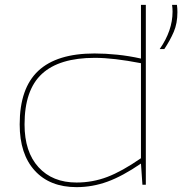

<svg xmlns="http://www.w3.org/2000/svg" viewBox="-20 -760 757 790"><path d="M566 0 560 -87Q484 -35 422 -12.5Q360 10 295 10Q185 10 123 -58Q61 -126 61 -248Q61 -397 137.5 -468.5Q214 -540 369 -540Q413 -540 462 -535Q511 -530 560 -519V-740H580V0ZM560 -109V-500Q503 -511 456 -516.5Q409 -522 370 -522Q224 -522 152.5 -456Q81 -390 81 -248Q81 -135 138.5 -72Q196 -9 295 -9Q361 -9 421.5 -32Q482 -55 560 -109ZM637 -558Q690 -634 690 -712Q690 -719 689.5 -726Q689 -733 688 -740H708Q709 -733 709.5 -725.5Q710 -718 710 -710Q710 -664 695 -629Q680 -594 656 -558Z"/></svg>

Font: Georama Extended Thin
Style: Regular
Weight: 100
Width: 7
Designer: Jean-Baptiste Levee
Foundry: Production Type
Version: Version 1.000